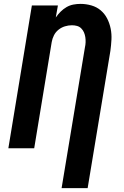

<svg xmlns="http://www.w3.org/2000/svg" viewBox="-20 -763 640 988"><path d="M297 205 417 -519Q420 -532 420.5 -545.5Q421 -559 419 -572Q417 -585 412 -596.5Q407 -608 398 -617Q389 -626 376.5 -629.5Q364 -633 350 -633Q332 -633 314 -627.5Q296 -622 281 -610Q266 -598 257.5 -581Q249 -564 246 -546L156 0H23L144 -735H278L267 -673Q278 -689 292 -703Q306 -717 322.5 -726.5Q339 -736 357.5 -739.5Q376 -743 394 -743Q423 -743 450.5 -735Q478 -727 498.5 -709.5Q519 -692 531.5 -667.5Q544 -643 549.5 -615.5Q555 -588 553.5 -559Q552 -530 548 -501L431 205Z"/></svg>

Font: Iosevka Curly XBdExObl
Style: Regular
Weight: 800
Width: 7
Italic angle: -9°
Monospace: yes
Designer: Belleve Invis
Foundry: Belleve Invis
Version: Version 11.1.0; ttfautohint (v1.8.3)